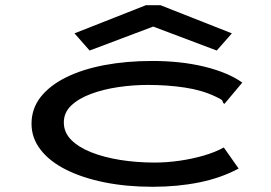

<svg xmlns="http://www.w3.org/2000/svg" viewBox="-20 -706 1040 737"><path d="M566 11Q466 11 381.5 -6Q297 -23 234 -54.5Q171 -86 136 -131Q101 -176 101 -231Q101 -289 136 -333.5Q171 -378 233.5 -409Q296 -440 380.5 -456Q465 -472 564 -472Q675 -472 765 -450Q855 -428 910 -389L848 -315L841 -307L836 -312Q835 -320 829 -324Q823 -328 808 -335Q756 -360 689 -370Q622 -380 548 -380Q490 -380 433 -371.5Q376 -363 329 -345.5Q282 -328 253.5 -301Q225 -274 225 -236Q225 -198 253 -169.5Q281 -141 330 -121.5Q379 -102 442 -92Q505 -82 574 -82Q620 -82 669 -89Q718 -96 762.5 -109Q807 -122 839 -140L896 -59Q829 -23 745.5 -6Q662 11 566 11ZM324 -512 266 -578 540 -686H596L870 -578L812 -512L568 -604Z"/></svg>

Font: Inconsolata UltraExpanded SemiBold
Style: Regular
Weight: 600
Width: 9
Monospace: yes
Designer: Raph Levien, Cyreal, Brenton Simpson
Foundry: Raph Levien, Cyreal, Google
Version: Version 3.001; ttfautohint (v1.8.2.53-6de2)